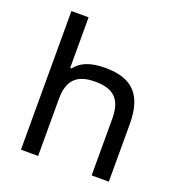

<svg xmlns="http://www.w3.org/2000/svg" viewBox="-129 -817 858 924"><g transform="rotate(20 300.0 -355.0)"><path d="M80 -710V0H168V-291C168 -388 210 -430 305 -430C400 -430 442 -388 442 -291V0H530V-295C530 -443 467 -509 328 -509C253 -509 205 -490 175 -451H168V-710Z"/></g></svg>

Font: LT Wave Mono
Style: Regular
Weight: 400
Designer: Daniel Lyons
Version: Version 2.5 (Glyphs App)